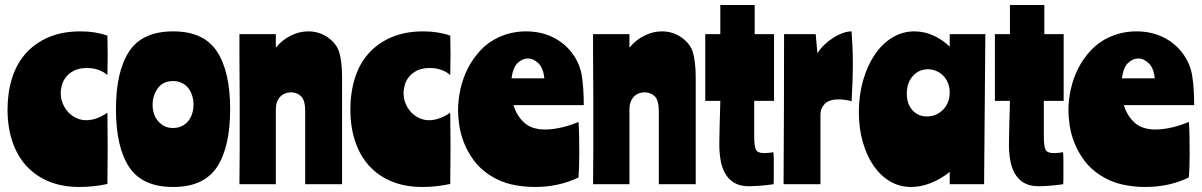

<svg xmlns="http://www.w3.org/2000/svg" viewBox="-20 -734 4790 765"><path d="M301 -609Q360 -609 408 -592Q408 -575 408.5 -555.5Q409 -536 409 -516Q409 -495 408.5 -474Q408 -453 408 -435Q375 -463 327 -463Q297 -463 277 -453.5Q257 -444 244.5 -429Q232 -414 227 -396.5Q222 -379 222 -363Q222 -341 230 -321.5Q238 -302 252 -287Q266 -272 284.5 -263.5Q303 -255 324 -255Q344 -255 366 -263Q388 -271 408 -285Q408 -252 408.5 -216.5Q409 -181 409 -145Q409 -110 408.5 -73.5Q408 -37 408 -1Q352 11 297 11Q229 11 176 -10.5Q123 -32 86 -72Q49 -112 29.5 -169.5Q10 -227 10 -298Q10 -365 28 -422.5Q46 -480 82.5 -521Q119 -562 173.5 -585.5Q228 -609 301 -609Z M670 -609Q792 -609 844.5 -529Q897 -449 897 -299Q897 -148 844.5 -68.5Q792 11 670 11Q547 11 494.5 -68.5Q442 -148 442 -299Q442 -449 494.5 -529Q547 -609 670 -609ZM670 -224Q690 -224 705.5 -232Q721 -240 731 -253Q741 -266 746 -282.5Q751 -299 751 -317Q751 -335 746 -352Q741 -369 731 -382Q721 -395 705.5 -403Q690 -411 670 -411Q629 -411 608.5 -382Q588 -353 588 -317Q588 -299 593 -282.5Q598 -266 608.5 -253Q619 -240 634 -232Q649 -224 670 -224Z M1079 -598V-544Q1103 -574 1137.5 -591.5Q1172 -609 1208 -609Q1252 -609 1286 -585Q1320 -561 1331 -528Q1336 -513 1339.5 -486.5Q1343 -460 1343 -427V0H1196V-290Q1196 -335 1179.5 -350.5Q1163 -366 1141 -366Q1112 -366 1095.5 -347.5Q1079 -329 1079 -300V0H934Q934 -33 934.5 -69.5Q935 -106 935 -142.5Q935 -179 935 -215Q935 -251 935 -283Q935 -302 935 -340Q935 -378 934.5 -423Q934 -468 934 -515Q934 -562 934 -598Z M1667 -609Q1726 -609 1774 -592Q1774 -575 1774.5 -555.5Q1775 -536 1775 -516Q1775 -495 1774.5 -474Q1774 -453 1774 -435Q1741 -463 1693 -463Q1663 -463 1643 -453.5Q1623 -444 1610.5 -429Q1598 -414 1593 -396.5Q1588 -379 1588 -363Q1588 -341 1596 -321.5Q1604 -302 1618 -287Q1632 -272 1650.5 -263.5Q1669 -255 1690 -255Q1710 -255 1732 -263Q1754 -271 1774 -285Q1774 -252 1774.5 -216.5Q1775 -181 1775 -145Q1775 -110 1774.5 -73.5Q1774 -37 1774 -1Q1718 11 1663 11Q1595 11 1542 -10.5Q1489 -32 1452 -72Q1415 -112 1395.5 -169.5Q1376 -227 1376 -298Q1376 -365 1394 -422.5Q1412 -480 1448.5 -521Q1485 -562 1539.5 -585.5Q1594 -609 1667 -609Z M2026 -315Q2039 -272 2069 -245Q2099 -218 2152 -218Q2168 -218 2186.5 -220.5Q2205 -223 2223 -227.5Q2241 -232 2257 -237.5Q2273 -243 2285 -248Q2287 -219 2287.5 -186.5Q2288 -154 2288 -122Q2288 -69 2285 -27Q2207 11 2110 11Q2065 11 2019 1Q1973 -9 1930 -37Q1892 -62 1867.5 -95.5Q1843 -129 1829 -164.5Q1815 -200 1810 -234Q1805 -268 1805 -295Q1805 -335 1814.5 -378.5Q1824 -422 1844 -461.5Q1864 -501 1895 -534Q1926 -567 1968 -586Q2019 -609 2076 -609Q2136 -609 2184 -585Q2232 -561 2262 -519Q2291 -479 2298.5 -430Q2306 -381 2306 -315ZM2083 -501Q2062 -501 2043 -483.5Q2024 -466 2018 -422H2149Q2145 -462 2125.5 -481.5Q2106 -501 2083 -501Z M2488 -598V-544Q2512 -574 2546.5 -591.5Q2581 -609 2617 -609Q2661 -609 2695 -585Q2729 -561 2740 -528Q2745 -513 2748.5 -486.5Q2752 -460 2752 -427V0H2605V-290Q2605 -335 2588.5 -350.5Q2572 -366 2550 -366Q2521 -366 2504.5 -347.5Q2488 -329 2488 -300V0H2343Q2343 -33 2343.5 -69.5Q2344 -106 2344 -142.5Q2344 -179 2344 -215Q2344 -251 2344 -283Q2344 -302 2344 -340Q2344 -378 2343.5 -423Q2343 -468 2343 -515Q2343 -562 2343 -598Z M2850 -714H2987V-598H3064V-332H2985V-192Q2985 -151 2992 -137.5Q2999 -124 3024 -124Q3031 -124 3043 -125Q3055 -126 3061 -128Q3063 -121 3063 -99.5Q3063 -78 3063 -56Q3063 -37 3063 -21.5Q3063 -6 3062 0Q3050 2 3035.5 3.5Q3021 5 3007.5 6Q2994 7 2982.5 7.5Q2971 8 2964 8Q2928 8 2905 -6Q2882 -20 2869 -43.5Q2856 -67 2851 -96.5Q2846 -126 2846 -157Q2846 -169 2846.5 -192.5Q2847 -216 2847.5 -242Q2848 -268 2849 -292.5Q2850 -317 2850 -332H2790V-598H2850Z M3230 -598 3237 -522Q3249 -541 3266 -557Q3283 -573 3301.5 -584.5Q3320 -596 3338.5 -602.5Q3357 -609 3373 -609Q3375 -583 3376.5 -549.5Q3378 -516 3378 -481Q3378 -441 3376.5 -402Q3375 -363 3373 -330Q3364 -334 3348 -336Q3332 -338 3321 -338Q3284 -338 3266.5 -320.5Q3249 -303 3249 -277V0H3102Q3103 -162 3103.5 -307.5Q3104 -453 3104 -598Z M3901 0H3764V-49Q3728 -20 3688 -4.5Q3648 11 3610 11Q3565 11 3527 -11Q3489 -33 3461.5 -72.5Q3434 -112 3418 -167Q3402 -222 3402 -287Q3402 -355 3419 -414Q3436 -473 3465.5 -516.5Q3495 -560 3535.5 -584.5Q3576 -609 3623 -609Q3664 -609 3701 -591.5Q3738 -574 3764 -548V-598H3906ZM3593 -361Q3593 -320 3615.5 -295Q3638 -270 3673 -270Q3711 -270 3737.5 -297Q3764 -324 3764 -366Q3764 -385 3757.5 -402Q3751 -419 3739 -431.5Q3727 -444 3711 -451Q3695 -458 3677 -458Q3641 -458 3617 -431Q3593 -404 3593 -361Z M4004 -714H4141V-598H4218V-332H4139V-192Q4139 -151 4146 -137.5Q4153 -124 4178 -124Q4185 -124 4197 -125Q4209 -126 4215 -128Q4217 -121 4217 -99.5Q4217 -78 4217 -56Q4217 -37 4217 -21.5Q4217 -6 4216 0Q4204 2 4189.5 3.5Q4175 5 4161.5 6Q4148 7 4136.5 7.5Q4125 8 4118 8Q4082 8 4059 -6Q4036 -20 4023 -43.5Q4010 -67 4005 -96.5Q4000 -126 4000 -157Q4000 -169 4000.5 -192.5Q4001 -216 4001.5 -242Q4002 -268 4003 -292.5Q4004 -317 4004 -332H3944V-598H4004Z M4458 -315Q4471 -272 4501 -245Q4531 -218 4584 -218Q4600 -218 4618.5 -220.5Q4637 -223 4655 -227.5Q4673 -232 4689 -237.5Q4705 -243 4717 -248Q4719 -219 4719.5 -186.5Q4720 -154 4720 -122Q4720 -69 4717 -27Q4639 11 4542 11Q4497 11 4451 1Q4405 -9 4362 -37Q4324 -62 4299.5 -95.5Q4275 -129 4261 -164.5Q4247 -200 4242 -234Q4237 -268 4237 -295Q4237 -335 4246.5 -378.5Q4256 -422 4276 -461.5Q4296 -501 4327 -534Q4358 -567 4400 -586Q4451 -609 4508 -609Q4568 -609 4616 -585Q4664 -561 4694 -519Q4723 -479 4730.5 -430Q4738 -381 4738 -315ZM4515 -501Q4494 -501 4475 -483.5Q4456 -466 4450 -422H4581Q4577 -462 4557.5 -481.5Q4538 -501 4515 -501Z"/></svg>

Font: Ranchers
Style: Regular
Weight: 400
Designer: Pablo Impallari, Brenda Gallo
Foundry: Pablo Impallari, Brenda Gallo
Version: Version 1.000; ttfautohint (v0.8) -G 200 -r 50